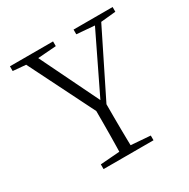

<svg xmlns="http://www.w3.org/2000/svg" viewBox="-162 -872 1007 1022"><g transform="rotate(-30 341.0 -361.5)"><path d="M188 0V-29L331 -40H352L495 -29V0ZM306 0Q307 -38 307.5 -69Q308 -100 308.5 -133.5Q309 -167 309 -210.5Q309 -254 309 -316H374Q374 -254 374 -210.5Q374 -167 374.5 -134Q375 -101 375.5 -69.5Q376 -38 377 0ZM323 -259 91 -723H164L370 -300H345L350 -312L549 -723H588L358 -259ZM30 -694V-723H295V-694L163 -684H143ZM421 -694V-723H661V-694L560 -684H542Z"/></g></svg>

Font: Noto Serif TC
Style: Regular
Weight: 200
Designer: Ryoko NISHIZUKA 西塚涼子 (kana & ideographs); Frank Grießhammer (Latin, Greek & Cyrillic); Wenlong ZHANG 张文龙 (bopomofo); San
Foundry: Adobe
Version: Version 2.001;hotconv 1.1.0;makeotfexe 2.6.0